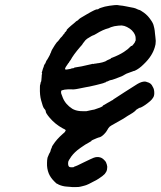

<svg xmlns="http://www.w3.org/2000/svg" viewBox="-20 -498 656 784"><path d="M447 -477Q461 -478 462 -477Q463 -477 468 -476Q481 -475 495 -472Q503 -470 510 -469Q517 -468 525.5 -466Q534 -464 539.5 -461Q545 -458 547 -458Q553 -457 568 -446Q583 -435 594 -419Q606 -403 608 -391Q609 -387 610 -383Q612 -374 613 -360Q614 -351 614.5 -347Q615 -343 616 -331Q616 -316 612 -305Q607 -288 597 -272Q586 -254 566 -235Q548 -217 530 -209Q527 -208 526.5 -208Q526 -208 525.5 -208Q525 -208 520.5 -206Q516 -204 508 -201.5Q500 -199 496 -197Q479 -188 478 -187Q476 -186 466.5 -182.5Q457 -179 446.5 -175Q436 -171 432 -171Q428 -170 426 -169Q424 -168 420 -166Q412 -164 412 -163Q413 -162 412 -162Q411 -162 408 -161Q402 -158 393 -156Q390 -155 371.5 -150.5Q353 -146 345 -144.5Q337 -143 331 -142Q323 -140 301 -136Q294 -135 290 -134Q286 -133 281 -133Q255 -134 244 -132Q235 -130 232 -129Q228 -127 230 -116L233 -108Q233 -108 234 -105.5Q235 -103 236 -100Q247 -72 275 -54Q287 -47 302 -45Q308 -44 318.5 -44Q329 -44 333 -44Q350 -48 356 -49Q359 -50 361.5 -50Q364 -50 369 -52Q392 -59 400 -65V-67L406 -70Q412 -74 418.5 -77.5Q425 -81 428.5 -83Q432 -85 436 -87.5Q440 -90 441 -90Q442 -90 442 -91Q442 -92 449 -96Q456 -100 489 -122Q530 -148 541 -155Q558 -165 571 -165Q576 -165 580 -163Q589 -161 595 -156Q600 -152 604 -143Q610 -134 610 -118Q610 -106 605 -99Q601 -92 593 -85Q572 -67 555 -59Q551 -58 551 -58Q551 -59 543 -54Q534 -49 534 -47Q534 -47 533 -46Q525 -38 500 -24Q497 -22 491 -18Q485 -14 480.5 -11.5Q476 -9 469 -5Q457 2 446 8Q433 15 428 19Q422 25 418 33Q414 41 405 50Q394 61 385 63Q383 63 374.5 66.5Q366 70 359.5 73Q353 76 353 77V78Q353 78 351.5 79Q350 80 340.5 85.5Q331 91 329 92Q327 93 320 98Q309 105 295 116Q275 133 266 149Q264 153 262 155Q258 161 258 168Q258 177 260 180Q263 185 266 184Q266 184 268 185Q271 185 275.5 185Q280 185 282 184L283 183L284 182Q291 181 322 165Q355 149 363 146Q377 141 390 145Q399 148 406 156Q410 159 413 165Q417 174 418 183Q418 195 414 203Q411 208 408 212Q398 222 388 228Q383 231 380.5 233Q378 235 374 237Q336 258 325 260Q321 261 315.5 262.5Q310 264 307 264.5Q304 265 300 265.5Q296 266 284 266Q272 266 266 265Q260 264 253 264Q236 263 220 256Q216 253 215 253Q211 253 201 242Q186 227 179 210Q171 190 172 167Q172 156 174 146Q175 142 176 141Q177 140 179 134Q180 130 180.5 130Q181 130 182.5 127Q184 124 184 124Q186 121 186 119Q186 118 187 115.5Q188 113 188 112Q188 111 190 107.5Q192 104 192 102Q192 100 197 93Q211 71 236 49Q242 44 244 42Q249 35 248 33Q247 31 236 26Q205 9 183 -17Q167 -36 167 -42Q167 -48 160 -55Q155 -61 148 -88Q142 -109 143 -140Q143 -151 144 -152Q145 -153 145.5 -158Q146 -163 147 -163Q149 -165 150 -183Q150 -188 150.5 -192Q151 -196 152 -198L151 -200Q150 -200 150.5 -201Q151 -202 152 -206Q155 -218 159 -227Q159 -228 159 -229L163 -237L165 -239Q166 -241 168 -246.5Q170 -252 170.5 -251.5Q171 -251 173 -255Q175 -259 176 -260Q177 -262 181 -269Q185 -276 185 -278Q185 -279 188 -284L190 -290Q190 -291 193 -296Q196 -301 204 -314L214 -328V-327Q215 -327 221 -335L227 -343L233 -349Q239 -356 239 -357Q239 -358 242 -360Q246 -365 244 -365Q244 -365 248 -368Q249 -370 250.5 -371.5Q252 -373 252.5 -374Q253 -375 252.5 -375.5Q252 -376 254.5 -378.5Q257 -381 261 -385Q265 -389 270.5 -393.5Q276 -398 281.5 -402.5Q287 -407 291 -411L296 -414L298 -415Q299 -416 300 -417Q301 -421 335 -440Q371 -461 377 -460Q380 -459 383 -462Q386 -465 408 -471Q426 -475 447 -477ZM488 -392Q484 -393 477 -394Q465 -394 447 -391Q438 -389 433 -387Q429 -385 424 -383Q400 -377 373 -360Q367 -356 364 -355Q356 -353 336 -340Q333 -337 329 -334Q316 -318 315 -315Q314 -313 307 -306Q294 -291 283 -276Q273 -262 269 -254Q264 -247 262.5 -245Q261 -243 261 -242Q261 -241 260 -241Q260 -241 259 -240Q258 -239 255 -234Q247 -223 246 -219Q244 -213 252 -214Q266 -216 269 -217Q269 -218 275 -219Q284 -220 283 -221Q283 -222 283 -222Q285 -222 313 -227Q329 -230 353 -236Q359 -238 360 -237Q360 -236 366 -238Q370 -238 372 -238.5Q374 -239 376.5 -239.5Q379 -240 381 -240Q383 -240 384.5 -240.5Q386 -241 387 -241Q399 -243 406 -246Q411 -248 411.5 -248Q412 -248 412 -248.5Q412 -249 414.5 -250Q417 -251 417 -251.5Q417 -252 420 -253Q423 -254 423.5 -254.5Q424 -255 427 -256Q430 -257 432 -258.5Q434 -260 433.5 -260.5Q433 -261 437 -262Q466 -273 486 -286Q503 -297 513 -308Q516 -311 517 -311Q518 -308 523 -315Q525 -318 525.5 -318Q526 -318 527 -320Q528 -322 529.5 -323.5Q531 -325 532 -329L534 -333V-339Q534 -349 532 -353Q532 -354 530 -358Q528 -362 526 -365Q519 -375 510 -381Q498 -389 488 -392Z"/></svg>

Font: TT2020 Style E
Style: Italic
Weight: 400
Italic angle: -15°
Version: Version 0.2.000